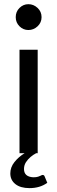

<svg xmlns="http://www.w3.org/2000/svg" viewBox="-20 -750 280 940"><path d="M124.5 171Q80 171 55.2 151.2Q30.5 131.5 30.5 99Q30.5 69 50.5 43.8Q70.5 18.5 100.5 0H75.5V-506.5H164.5V0H153L156.5 0.5Q143.5 7 130 18.2Q116.5 29.5 107 44.2Q97.5 59 97.5 77.5Q97.5 115.5 143 118Q158 118 166.8 115Q175.5 112 180.5 109.5Q185 106.5 188.5 106.5Q195.5 106.5 198 112.5L211.5 145Q175.5 171 124.5 171ZM119 -603Q94 -603 75.5 -621.2Q57 -639.5 57 -666Q57 -693 75.5 -711.2Q94 -729.5 119 -729.5Q144.5 -729.5 164 -711.2Q183.5 -693 183.5 -666Q183.5 -639.5 164 -621.2Q144.5 -603 119 -603Z"/></svg>

Font: Verano Sans
Style: Regular
Weight: 400
Designer: Lukasz Dziedzic with Adam Twardoch and Botio Nikoltchev
Foundry: tyPoland Lukasz Dziedzic
Version: Version 3.001;December 28, 2019;FontCreator 12.0.0.2547 64-b